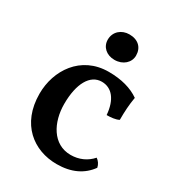

<svg xmlns="http://www.w3.org/2000/svg" viewBox="-164 -756 784 862"><g transform="rotate(30 228.5 -325.0)"><path d="M252 -526C296 -526 327 -555 327 -591C327 -632 300 -659 254 -659C214 -659 181 -632 181 -590C181 -553 210 -526 252 -526ZM261 9C337 9 392 -18 428 -68C425 -84 415 -98 403 -106C376 -75 338 -58 295 -58C202 -58 156 -148 156 -242C156 -348 193 -413 253 -413C305 -413 340 -371 346 -294C366 -294 392 -296 408 -305C408 -348 410 -385 417 -424C377 -452 324 -467 258 -467C113 -467 37 -347 37 -227C37 -69 142 9 261 9Z"/></g></svg>

Font: Vollkorn Semibold
Style: Regular
Weight: 600
Designer: Friedrich Althausen
Foundry: Friedrich Althausen
Version: Version 4.015;PS 004.015;hotconv 1.0.88;makeotf.lib2.5.64775